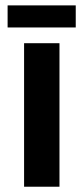

<svg xmlns="http://www.w3.org/2000/svg" viewBox="-20 -707 307 727"><path d="M205.2 0V-543.4H71.2V0ZM8.8 -603H266.8V-686.6H8.8Z"/></svg>

Font: Secuela Light
Style: Regular
Weight: 300
Designer: Fernando Haro
Foundry: deFharo
Version: Version 1.708